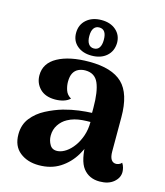

<svg xmlns="http://www.w3.org/2000/svg" viewBox="-112 -824 791 919"><g transform="rotate(15 284.0 -364.5)"><path d="M467 10Q415 10 385.5 -27.5Q356 -65 356 -161V-199L380 -194Q370 -139 342 -92.5Q314 -46 270 -18Q226 10 166 10Q109 10 71.5 -20Q34 -50 34 -108Q34 -156 60.5 -189.5Q87 -223 127.5 -244Q168 -265 209 -277Q249 -288 284.5 -292.5Q320 -297 348 -298V-323Q348 -404 330 -445Q312 -486 265 -486Q246 -486 230.5 -478.5Q215 -471 206.5 -455Q198 -439 198 -412Q198 -392 205 -371Q212 -350 233 -338Q221 -326 201.5 -320Q182 -314 160 -314Q111 -314 84.5 -341Q58 -368 58 -407Q58 -467 116.5 -499Q175 -531 273 -531Q385 -531 437 -481Q489 -431 489 -314V-145Q489 -92 522 -92Q527 -92 535.5 -95Q544 -98 549 -105Q556 -95 559 -83Q562 -71 562 -62Q562 -33 536.5 -11.5Q511 10 467 10ZM238 -79Q257 -81 277 -94.5Q297 -108 314 -131.5Q331 -155 341.5 -186Q352 -217 352 -254Q333 -254 313 -252.5Q293 -251 274.5 -246Q256 -241 240 -232Q216 -219 200.5 -195.5Q185 -172 185 -142Q185 -117 197.5 -96.5Q210 -76 238 -79ZM278 -739Q322 -739 349.5 -715Q377 -691 377 -652Q376 -611 348 -586.5Q320 -562 274 -562Q230 -562 202.5 -585.5Q175 -609 175 -648Q175 -689 203.5 -714Q232 -739 278 -739ZM276 -702Q259 -702 249.5 -689Q240 -676 240 -650Q240 -625 249.5 -611.5Q259 -598 276 -598Q294 -598 303 -611.5Q312 -625 312 -650Q312 -676 303 -689Q294 -702 276 -702Z"/></g></svg>

Font: Arima Thin
Style: Bold
Weight: 700
Version: Version 1.100